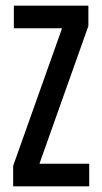

<svg xmlns="http://www.w3.org/2000/svg" viewBox="-20 -659 362 679"><path d="M295.5 -80V0H26.5V-72.5L199.5 -559H29V-639H292.5V-567L119.5 -80Z"/></svg>

Font: Anek Tamil Condensed Medium
Style: Regular
Weight: 500
Width: 3
Designer: Aadarsh Rajan (Tamil), Yesha Goshar (Latin)
Foundry: Ek Type
Version: Version 1.003